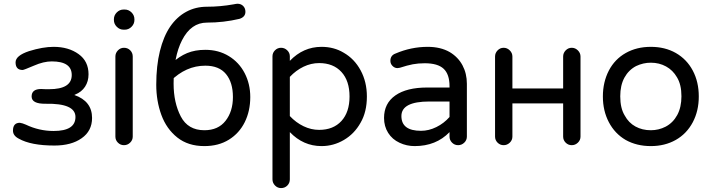

<svg xmlns="http://www.w3.org/2000/svg" viewBox="-20 -754 3724 1005"><path d="M78.1 -28.3Q47.9 -43.9 47.9 -70.3Q47.9 -111.3 84 -111.3Q97.7 -109.4 115.2 -101.6Q184.6 -68.4 260.7 -68.4Q375 -68.4 375 -141.6Q375 -213.9 218.8 -210.9Q145.5 -210 145.5 -249Q145.5 -288.1 195.3 -288.1L218.8 -287.1H237.3Q355.5 -287.1 355.5 -361.3Q355.5 -432.6 251 -432.6Q208 -432.6 157.2 -410.2Q104.5 -387.7 98.6 -387.7Q61.5 -387.7 61.5 -427.7Q61.5 -462.9 131.8 -486.3Q204.1 -508.8 260.7 -508.8Q338.9 -508.8 391.6 -470.7Q443.4 -433.6 443.4 -365.2Q443.4 -328.1 425.3 -300.3Q407.2 -272.5 373 -258.8L369.1 -256.8Q461.9 -224.6 461.9 -136.7Q461.9 -68.4 407.2 -30.3Q353.5 7.8 264.6 7.8Q141.6 7.8 78.1 -28.3Z M584 -39.1V-458Q584 -476.6 597.2 -490.2Q610.4 -503.9 628.9 -503.9Q648.4 -503.9 661.6 -490.7Q674.8 -477.5 674.8 -458V-39.1Q674.8 -20.5 661.1 -7.3Q647.5 5.9 628.9 5.9Q610.4 5.9 597.2 -7.3Q584 -20.5 584 -39.1ZM576.2 -649.4V-653.3Q576.2 -673.8 591.3 -689Q606.4 -704.1 627 -704.1H632.8Q653.3 -704.1 668.5 -689Q683.6 -673.8 683.6 -653.3V-649.4Q683.6 -628.9 668.5 -613.8Q653.3 -598.6 632.8 -598.6H627Q606.4 -598.6 591.3 -613.8Q576.2 -628.9 576.2 -649.4Z M797.9 -310.5Q797.9 -409.2 816.9 -486.3Q835.9 -563.5 871.1 -615.2Q906.2 -666 955.1 -692.4Q1003.9 -718.8 1063.5 -718.8Q1132.8 -718.8 1203.1 -731.4L1213.9 -733.4Q1216.8 -734.4 1222.7 -734.4Q1241.2 -734.4 1252.9 -722.7Q1264.6 -710.9 1264.6 -692.4Q1264.6 -665 1233.4 -655.3Q1150.4 -635.7 1063.5 -635.7Q979.5 -635.7 932.6 -543Q888.7 -457 888.7 -316.4Q888.7 -216.8 926.3 -144.5Q963.9 -72.3 1049.8 -72.3Q1122.1 -72.3 1160.6 -121.6Q1199.2 -170.9 1199.2 -246.1Q1199.2 -322.3 1163.1 -366.2Q1127 -410.2 1054.7 -410.2Q953.1 -410.2 872.1 -329.1L878.9 -422.9Q918 -459 959.5 -476.1Q1001 -493.2 1054.7 -493.2Q1124 -493.2 1177.7 -460.4Q1231.4 -427.7 1260.7 -371.1Q1290 -314.5 1290 -246.1Q1290 -172.9 1261.2 -114.7Q1232.4 -56.6 1178.2 -22.9Q1124 10.7 1049.8 10.7Q964.8 10.7 908.2 -34.2Q851.6 -79.1 824.7 -152.3Q797.9 -225.6 797.9 -310.5Z M1406.2 184.6V-459Q1406.2 -477.5 1419.4 -490.7Q1432.6 -503.9 1451.2 -503.9Q1469.7 -503.9 1483.4 -490.7Q1497.1 -477.5 1497.1 -459V-435.5Q1567.4 -508.8 1663.1 -508.8Q1727.5 -508.8 1778.3 -478.5Q1835 -446.3 1867.7 -385.7Q1900.4 -325.2 1900.4 -249Q1900.4 -168 1867.2 -111.3Q1835 -53.7 1780.3 -21.5Q1725.6 10.7 1663.1 10.7Q1567.4 10.7 1497.1 -62.5V184.6Q1497.1 204.1 1483.9 217.3Q1470.7 230.5 1451.2 230.5Q1432.6 230.5 1419.4 216.8Q1406.2 203.1 1406.2 184.6ZM1809.6 -249Q1809.6 -331.1 1767.1 -377.4Q1724.6 -423.8 1650.4 -423.8Q1608.4 -423.8 1568.8 -404.8Q1529.3 -385.7 1497.1 -351.6V-146.5Q1529.3 -112.3 1568.8 -93.3Q1608.4 -74.2 1650.4 -74.2Q1724.6 -74.2 1767.1 -120.6Q1809.6 -167 1809.6 -249Z M2071.3 -6.8Q2033.2 -24.4 2011.7 -58.6Q1990.2 -92.8 1990.2 -136.7Q1990.2 -212.9 2049.3 -254.4Q2108.4 -295.9 2215.8 -295.9H2333V-302.7Q2333 -365.2 2302.2 -394Q2271.5 -422.9 2203.1 -422.9Q2168.9 -422.9 2140.6 -417.5Q2112.3 -412.1 2073.2 -399.4L2060.5 -397.5Q2045.9 -397.5 2034.7 -408.7Q2023.4 -419.9 2023.4 -435.5Q2023.4 -463.9 2049.8 -473.6Q2131.8 -508.8 2218.8 -508.8Q2286.1 -508.8 2334 -481.4Q2377.9 -455.1 2400.9 -412.1Q2423.8 -369.1 2423.8 -315.4V-39.1Q2423.8 -20.5 2410.2 -7.3Q2396.5 5.9 2377.9 5.9Q2359.4 5.9 2346.2 -7.3Q2333 -20.5 2333 -39.1V-62.5Q2262.7 10.7 2150.4 10.7Q2108.4 10.7 2071.3 -6.8ZM2333 -141.6V-222.7H2227.5Q2081.1 -222.7 2081.1 -146.5Q2081.1 -69.3 2183.6 -69.3Q2224.6 -69.3 2264.2 -88.9Q2303.7 -108.4 2333 -141.6Z M2927.7 -39.1V-458Q2927.7 -476.6 2940.9 -490.2Q2954.1 -503.9 2972.7 -503.9Q2991.2 -503.9 3004.9 -490.2Q3018.6 -476.6 3018.6 -458V-39.1Q3018.6 -20.5 3004.9 -7.3Q2991.2 5.9 2972.7 5.9Q2954.1 5.9 2940.9 -7.3Q2927.7 -20.5 2927.7 -39.1ZM2571.3 -39.1V-458Q2571.3 -476.6 2584.5 -490.2Q2597.7 -503.9 2616.2 -503.9Q2634.8 -503.9 2648.4 -490.2Q2662.1 -476.6 2662.1 -458V-39.1Q2662.1 -20.5 2648.4 -7.3Q2634.8 5.9 2616.2 5.9Q2597.7 5.9 2584.5 -7.3Q2571.3 -20.5 2571.3 -39.1ZM2629.9 -291H2962.9V-212.9H2629.9Z M3254.9 -21.5Q3198.2 -54.7 3167 -114.3Q3135.7 -173.8 3135.7 -249Q3135.7 -324.2 3167 -384.8Q3198.2 -444.3 3255.4 -476.6Q3312.5 -508.8 3386.7 -508.8Q3460.9 -508.8 3517.6 -476.6Q3575.2 -443.4 3606.4 -384.3Q3637.7 -325.2 3637.7 -249Q3637.7 -173.8 3606.4 -114.3Q3574.2 -53.7 3517.1 -21.5Q3460 10.7 3386.7 10.7Q3312.5 10.7 3254.9 -21.5ZM3463.9 -90.8Q3502.9 -111.3 3524.9 -151.9Q3546.9 -192.4 3546.9 -250Q3546.9 -311.5 3523.4 -349.6Q3502 -386.7 3466.3 -406.2Q3430.7 -425.8 3386.7 -425.8Q3346.7 -425.8 3309.6 -408.2Q3270.5 -387.7 3248.5 -347.7Q3226.6 -307.6 3226.6 -250Q3226.6 -187.5 3250 -149.4Q3270.5 -111.3 3306.2 -91.8Q3341.8 -72.3 3386.7 -72.3Q3427.7 -72.3 3463.9 -90.8Z"/></svg>

Font: jf-openhuninn-2.1
Style: Regular
Weight: 400
Designer: [Kosugi Maru]
Designed by MOTOYA      

[Varela Round]
Joe Prince (Latin component); Avraham Cornfeld (Hebrew component)
Foundry: justfont Co., Ltd.
Version: 2.1